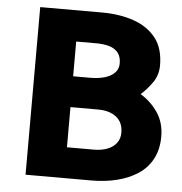

<svg xmlns="http://www.w3.org/2000/svg" viewBox="-50 -728 737 776"><g transform="rotate(5 318.5 -340.0)"><path d="M350 0Q405 0 453 -12Q501 -24 537.5 -48Q574 -72 594.5 -110.5Q615 -149 615 -201Q615 -257 587.5 -298Q560 -339 517 -365Q542 -387 563.5 -417.5Q585 -448 585 -487Q585 -557 551.5 -599Q518 -641 461 -660.5Q404 -680 333 -680H82V0ZM320 -554Q352 -554 374.5 -547Q397 -540 409.5 -524Q422 -508 422 -481Q422 -458 406.5 -442.5Q391 -427 365 -420Q339 -413 307 -413H239V-554ZM351 -288Q398 -288 425.5 -266Q453 -244 453 -203Q453 -178 439.5 -160.5Q426 -143 402.5 -134Q379 -125 347 -125H239V-288Z"/></g></svg>

Font: Catamaran ExtraBold
Style: Regular
Weight: 800
Designer: Pria Ravichandran
Version: Version 2.000